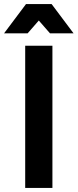

<svg xmlns="http://www.w3.org/2000/svg" viewBox="-38 -925 382 945"><path d="M86 -700V0H220V-700ZM324 -761 216 -905H90L-18 -761H98L153 -824L208 -761Z"/></svg>

Font: Argentum Sans Medium
Style: Regular
Weight: 500
Designer: Julieta Ulanovsky
Foundry: Julieta Ulanovsky
Version: Version 5.001;January 29, 2019;FontCreator 11.5.0.2425 64-bi